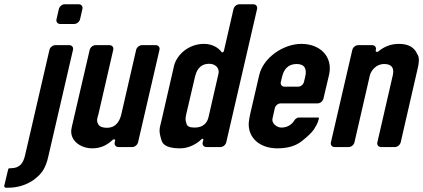

<svg xmlns="http://www.w3.org/2000/svg" viewBox="-27 -687 1977 897"><path d="M177 104C186 88 193 69 198 47L314 -454C317 -466 309 -476 297 -476H231C219 -476 207 -466 204 -454L90 39C82 72 68 99 23 99H18C14 99 12 101 11 105L-7 180C-8 186 -5 190 1 190H11C91 190 151 148 177 104ZM254 -575H320C332 -575 344 -585 347 -597L358 -645C361 -657 353 -667 341 -667H275C263 -667 251 -657 248 -645L237 -597C234 -585 242 -575 254 -575Z M511 -31 509 -22C506 -10 514 0 526 0H591C603 0 615 -10 618 -22L718 -454C721 -466 713 -476 701 -476H636C624 -476 612 -466 609 -454L540 -154C533 -124 517 -90 472 -90C453 -90 439 -95 433 -105C421 -124 429 -138 433 -154L502 -454C505 -466 497 -476 485 -476H419C407 -476 395 -466 392 -454L314 -118C310 -101 307 -89 306 -80C301 -29 350 6 404 6C448 6 476 -12 500 -34C505 -38 512 -36 511 -31Z M926 -482C853 -482 798 -430 786 -379L727 -122C718 -84 713 -78 728 -30C735 -6 765 6 814 6C857 6 892 -15 915 -37C919 -41 924 -38 923 -33L920 -22C917 -10 925 0 937 0H1003C1015 0 1027 -10 1030 -22L1174 -645C1177 -657 1169 -667 1157 -667H1091C1079 -667 1067 -657 1064 -645L1019 -449C1018 -443 1010 -440 1008 -444C992 -466 962 -482 926 -482ZM994 -344C978 -276 963 -207 947 -139C941 -114 923 -91 883 -91C861 -91 848 -96 845 -107C837 -127 840 -138 843 -153L883 -324C890 -355 904 -389 951 -389C977 -389 999 -371 994 -344Z M1184 -336 1142 -155C1139 -141 1136 -126 1135 -112C1132 -40 1190 6 1268 6C1317 6 1354 -5 1382 -27C1410 -49 1430 -68 1440 -83C1449 -98 1458 -112 1461 -127L1463 -133C1464 -136 1462 -138 1459 -138H1368C1363 -138 1353 -132 1350 -127C1338 -107 1318 -91 1288 -91C1265 -91 1241 -112 1246 -133L1257 -182C1260 -194 1272 -204 1284 -204H1457C1469 -204 1481 -214 1484 -226L1510 -336C1530 -421 1470 -482 1381 -482C1297 -482 1203 -418 1184 -336ZM1359 -388C1398 -388 1407 -363 1399 -329L1393 -304C1390 -292 1378 -282 1366 -282H1302C1290 -282 1282 -292 1285 -304L1291 -329C1299 -362 1318 -388 1359 -388Z M1922 -435C1908 -467 1880 -482 1836 -482C1801 -482 1768 -470 1741 -447C1735 -442 1727 -445 1728 -451L1729 -454C1732 -466 1724 -476 1712 -476H1646C1634 -476 1622 -466 1619 -454L1519 -22C1516 -10 1524 0 1536 0H1602C1614 0 1626 -10 1629 -22L1701 -335C1707 -359 1732 -388 1767 -388C1803 -388 1816 -370 1808 -335L1736 -22C1733 -10 1741 0 1753 0H1818C1830 0 1842 -10 1845 -22L1925 -370C1929 -388 1935 -418 1922 -435Z"/></svg>

Font: DIN Rundschrift
Style: MittelKursiv
Weight: 400
Version: Version 1.027